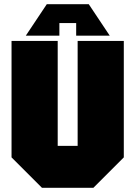

<svg xmlns="http://www.w3.org/2000/svg" viewBox="-20 -895 645 915"><path d="M35 -145V-700H255V-200H350V-700H570V-145L425 0H180ZM263 -725H103L203 -875H403L503 -725H343V-785H263Z"/></svg>

Font: Tektur SemiCondensed Black
Style: Regular
Weight: 900
Width: 4
Designer: Adam Jagosz
Foundry: Adam Jagosz
Version: Version 1.005;gftools[0.9.30]